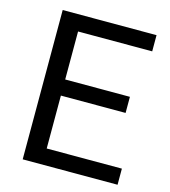

<svg xmlns="http://www.w3.org/2000/svg" viewBox="-107 -797 782 883"><g transform="rotate(15 284.0 -355.5)"><path d="M484.4 -328.6H176.3V-76.7H534.2V0H82.5V-710.9H529.3V-633.8H176.3V-405.3H484.4Z"/></g></svg>

Font: RobotoInd
Style: Regular
Weight: 400
Designer: Google
Version: Version 2.001101; 2014